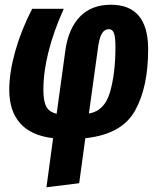

<svg xmlns="http://www.w3.org/2000/svg" viewBox="-20 -568 670 810"><path d="M605 -360Q605 -199 549 -100Q493 -1 340 15L314 205L176 222L204 15Q111 4 65 -48Q19 -100 19 -189Q19 -262 44.5 -352.5Q70 -443 116 -531H249Q163 -339 163 -189Q163 -141 175.5 -118Q188 -95 219 -88L256 -357Q269 -448 317.5 -498Q366 -548 448 -548Q605 -548 605 -360ZM392 -356 355 -89Q421 -100 444 -179Q467 -258 467 -369Q467 -413 460.5 -429Q454 -445 439 -445Q421 -445 409.5 -426Q398 -407 392 -356Z"/></svg>

Font: Fira Sans Extra Condensed
Style: Bold Italic
Weight: 700
Width: 3
Italic angle: -8°
Designer: Carrois Corporate & Edenspiekermann AG
Foundry: Carrois Corporate GbR & Edenspiekermann AG
Version: Version 4.203